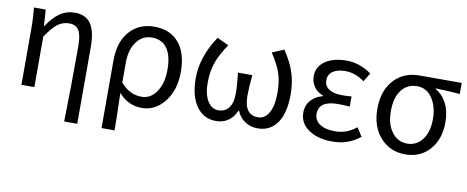

<svg xmlns="http://www.w3.org/2000/svg" viewBox="-64 -825 3165 1300"><g transform="rotate(10 1518.5 -175.0)"><path d="M418 194.3Q423.8 -65.4 423.8 -324.2Q423.8 -399.4 403.8 -432.6Q383.8 -465.8 336.9 -465.8Q293 -465.8 258.3 -439.9Q223.6 -414.1 178.7 -346.7V0H89.8V-384.8Q89.8 -466.8 82 -530.3H163.1L170.9 -418.9H173.8Q215.8 -483.4 259.8 -512.7Q305.7 -543.9 363.3 -543.9Q438.5 -543.9 473.6 -491.2Q507.8 -439.5 507.8 -335.9V194.3Z M674.8 194.3V-271.5Q674.8 -402.3 744.1 -476.6Q807.6 -543.9 909.2 -543.9Q1018.6 -543.9 1079.1 -471.7Q1137.7 -400.4 1137.7 -273.4Q1137.7 -143.6 1070.3 -62.5Q1007.8 12.7 918.9 12.7Q823.2 12.7 758.8 -62.5Q763.7 94.7 764.6 194.3ZM903.3 -61.5Q964.8 -61.5 1003.9 -117.2Q1045.9 -175.8 1045.9 -272.5Q1045.9 -364.3 1012.7 -415Q976.6 -468.8 905.3 -468.8Q842.8 -468.8 803.7 -418.9Q759.8 -365.2 759.8 -269.5V-133.8Q820.3 -61.5 903.3 -61.5Z M1428.7 12.7Q1346.7 12.7 1296.9 -52.7Q1244.1 -123 1244.1 -250Q1244.1 -396.5 1342.8 -543.9L1422.9 -506.8Q1375 -437.5 1353.5 -379.9Q1329.1 -312.5 1329.1 -233.4Q1329.1 -152.3 1358.4 -106.4Q1386.7 -61.5 1432.6 -61.5Q1474.6 -61.5 1500 -90.8Q1529.3 -124 1529.3 -193.4Q1529.3 -254.9 1519.5 -335.9H1618.2Q1609.4 -251 1609.4 -193.4Q1609.4 -61.5 1704.1 -61.5Q1751 -61.5 1777.3 -107.4Q1806.6 -156.2 1806.6 -248Q1806.6 -327.1 1786.1 -385.7Q1767.6 -439.5 1720.7 -509.8L1801.8 -543.9Q1848.6 -473.6 1870.1 -413.1Q1896.5 -338.9 1896.5 -252.9Q1896.5 -123 1847.7 -53.7Q1799.8 12.7 1715.8 12.7Q1668 12.7 1630.9 -10.7Q1590.8 -35.2 1571.3 -83H1567.4Q1547.9 -35.2 1510.7 -10.7Q1475.6 12.7 1428.7 12.7Z M2226.6 12.7Q2127 12.7 2065.4 -30.3Q2002 -73.2 2002 -146.5Q2002 -199.2 2035.2 -234.4Q2063.5 -265.6 2112.3 -278.3V-283.2Q2072.3 -297.9 2049.8 -331.1Q2028.3 -362.3 2028.3 -401.4Q2028.3 -469.7 2088.9 -508.8Q2143.6 -543.9 2230.5 -543.9Q2321.3 -543.9 2402.3 -485.4L2366.2 -425.8Q2302.7 -472.7 2233.4 -472.7Q2182.6 -472.7 2150.4 -452.1Q2117.2 -429.7 2117.2 -389.6Q2117.2 -351.6 2146.5 -331.1Q2177.7 -307.6 2239.3 -307.6Q2266.6 -307.6 2304.7 -310.5V-241.2Q2259.8 -244.1 2222.7 -244.1Q2091.8 -244.1 2091.8 -153.3Q2091.8 -109.4 2129.9 -84Q2168 -58.6 2235.4 -58.6Q2314.5 -58.6 2380.9 -112.3L2418.9 -52.7Q2372.1 -16.6 2326.2 -2Q2283.2 12.7 2226.6 12.7Z M2562.5 -57.6Q2491.2 -132.8 2491.2 -258.8Q2491.2 -390.6 2565.4 -464.8Q2631.8 -530.3 2733.4 -530.3H3023.4V-454.1Q2931.6 -461.9 2856.4 -462.9V-459Q2906.2 -430.7 2933.6 -377Q2960.9 -322.3 2960.9 -248Q2960.9 -127.9 2893.6 -55.7Q2830.1 12.7 2729.5 12.7Q2628.9 12.7 2562.5 -57.6ZM2834 -113.3Q2874 -167 2874 -254.9Q2874 -338.9 2836.9 -395.5Q2797.9 -456.1 2731.4 -456.1Q2665 -456.1 2626 -407.2Q2584 -355.5 2584 -258.8Q2584 -168.9 2625 -115.2Q2666 -61.5 2730 -61.5Q2793.9 -61.5 2834 -113.3Z"/></g></svg>

Font: Bpmf GenYo Gothic R
Style: R
Weight: 400
Foundry: But Ko
Version: Version 1.320